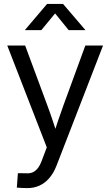

<svg xmlns="http://www.w3.org/2000/svg" viewBox="-20 -755 563 980"><path d="M65.9 202.6 71.3 128.9 112.8 129.4Q131.3 130.9 145.8 125Q160.2 119.1 172.1 104.5Q184.1 89.8 193.4 64.5L218.8 -2.9L17.1 -522.5H108.4L220.7 -219.7Q235.8 -179.2 249 -139.4Q262.2 -99.6 274.9 -60.1H250.5Q263.2 -99.6 276.6 -139.6Q290 -179.7 304.7 -219.7L415.5 -522.5H505.9L267.6 92.8Q252.9 129.4 231.4 154.3Q210 179.2 181.9 192.1Q153.8 205.1 120.1 205.1Q105 205.1 91.3 204.3Q77.6 203.6 65.9 202.6ZM190.9 -601.1H107.4V-602.1L220.2 -734.9H301.8L415.5 -602.1V-601.1H330.6L261.2 -686.5Z"/></svg>

Font: Inter 28pt
Style: Regular
Weight: 400
Designer: Rasmus Andersson
Foundry: rsms
Version: Version 4.001;git-66647c0bb